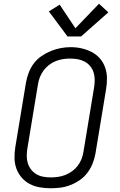

<svg xmlns="http://www.w3.org/2000/svg" viewBox="-20 -998 640 1026"><path d="M251 8Q222 8 192.5 3Q163 -2 138.5 -15Q114 -28 95.5 -49.5Q77 -71 67.5 -97.5Q58 -124 57.5 -153.5Q57 -183 62 -213L119 -558Q124 -585 134 -611Q144 -637 161 -659.5Q178 -682 202 -698.5Q226 -715 252 -725.5Q278 -736 304.5 -741Q331 -746 358 -746Q388 -746 416.5 -739.5Q445 -733 470 -720Q495 -707 513.5 -686Q532 -665 541.5 -638Q551 -611 551.5 -581.5Q552 -552 547 -522L490 -177Q485 -150 475 -124.5Q465 -99 448 -76Q431 -53 407.5 -36.5Q384 -20 357.5 -9.5Q331 1 304.5 4.5Q278 8 251 8ZM252 -50Q272 -50 291.5 -53Q311 -56 330 -63.5Q349 -71 366 -83.5Q383 -96 395.5 -112.5Q408 -129 415.5 -148Q423 -167 426 -187L483 -532Q486 -552 486 -572.5Q486 -593 480 -611.5Q474 -630 461.5 -645Q449 -660 432 -669Q415 -678 395.5 -681.5Q376 -685 355 -685Q335 -685 316 -682Q297 -679 278 -671.5Q259 -664 242 -651Q225 -638 213 -621.5Q201 -605 193.5 -586.5Q186 -568 183 -548L126 -203Q123 -183 123 -163Q123 -143 129 -124.5Q135 -106 147 -91Q159 -76 175.5 -66.5Q192 -57 212 -53.5Q232 -50 252 -50ZM341 -803 241 -937 299 -973 383 -847 509 -978 559 -932 413 -803Z"/></svg>

Font: Iosevka Curly LtExObl
Style: Regular
Weight: 300
Width: 7
Italic angle: -9°
Monospace: yes
Designer: Belleve Invis
Foundry: Belleve Invis
Version: Version 11.1.0; ttfautohint (v1.8.3)